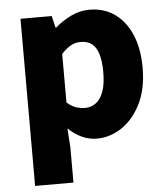

<svg xmlns="http://www.w3.org/2000/svg" viewBox="-55 -632 768 888"><g transform="rotate(-5 329.0 -188.0)"><path d="M72 207V-569H217L230 -514H233Q267 -544 308 -563.5Q349 -583 393 -583Q461 -583 511 -547Q561 -511 588 -446.5Q615 -382 615 -294Q615 -196 580.5 -127Q546 -58 491.5 -22Q437 14 376 14Q340 14 306.5 -1.5Q273 -17 244 -45L250 44V207ZM334 -132Q361 -132 383.5 -148Q406 -164 419 -199Q432 -234 432 -291Q432 -341 422 -373.5Q412 -406 392 -422Q372 -438 340 -438Q315 -438 294 -426.5Q273 -415 250 -390V-165Q271 -146 292.5 -139Q314 -132 334 -132Z"/></g></svg>

Font: Noto Sans SC Black
Style: Regular
Weight: 900
Designer: Ryoko NISHIZUKA  (kana, bopomofo & ideographs); Paul D. Hunt (Latin, Greek & Cyrillic); Sandoll Communications , Soo-you
Foundry: Adobe
Version: Version 2.004-H2;hotconv 1.0.118;makeotfexe 2.5.65603